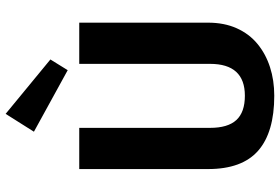

<svg xmlns="http://www.w3.org/2000/svg" viewBox="-180 -828 1018 699"><g transform="rotate(-90 329.5 -479.0)"><path d="M330 10Q197 10 130 -48.5Q63 -107 63 -231V-700H213V-224Q213 -159 241.5 -128Q270 -97 330 -97Q446 -97 446 -224V-700H596V-231Q596 -172 575.5 -126.5Q555 -81 518.5 -51Q482 -21 434 -5.5Q386 10 330 10ZM462 -805 423 -742 199 -865 264 -968Z"/></g></svg>

Font: Pathway Extreme SemiCondensed
Style: Bold
Weight: 700
Width: 4
Version: Version 1.001;gftools[0.9.26]